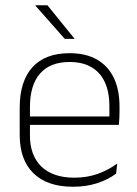

<svg xmlns="http://www.w3.org/2000/svg" viewBox="-20 -701 523 731"><path d="M258 10Q160 10 107.5 -41.2Q55 -92.5 55 -187V-290.5Q55 -391.5 103.5 -445Q152 -498.5 245 -498.5Q307 -498.5 349.2 -474.2Q391.5 -450 413.2 -404.8Q435 -359.5 435 -295.5V-278Q435 -265.5 434.5 -252.8Q434 -240 432.5 -225.5H396Q396.5 -245.5 396.5 -263.2Q396.5 -281 396.5 -296Q396.5 -350.5 379.2 -388Q362 -425.5 328.2 -445.2Q294.5 -465 245 -465Q171 -465 132.5 -421Q94 -377 94 -293V-245V-239V-184.5Q94 -147 105 -117.5Q116 -88 137.2 -67.2Q158.5 -46.5 190 -35.5Q221.5 -24.5 263 -24.5Q310 -24.5 350.5 -38.5Q391 -52.5 426.5 -78.5L422 -40Q391.5 -17 349.8 -3.5Q308 10 258 10ZM422.5 -225.5H75V-257.5H422.5ZM263.5 -554 160.5 -681H114.5V-680L226.5 -553H263.5Z"/></svg>

Font: Anek Malayalam Medium ExtraLight
Style: Regular
Weight: 250
Version: Version 1.003